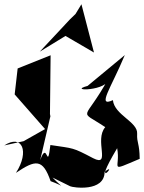

<svg xmlns="http://www.w3.org/2000/svg" viewBox="-52 -863 677 903"><path d="M278 13C289 19 440 42 440 -55C511 -109 371 50 499 -166C517 -70 453 -52 605 -116C604 -192 591 -189 593 -234C597 -290 486 -322 479 -392C402 -357 470 -448 535 -604L360 -459C260 -432 461 -435 458 -494C344 -284 312 -353 443 -265C390 -204 472 -75 386 -119C287 -171 297 -164 185 -181C169 -49 172 -209 137 -110L185 -316L183 -327L186 -603L31 -541L17 -419L160 -256L59 -199L-32 -179C52 -234 88 -151 23 -50C115 -112 149 -118 186 -11C253 13 249 28 195 -28ZM278 -773 135 -620 256 -694 390 -616 331 -843 303 -797Z"/></svg>

Font: Asimov Silicon
Style: Regular
Weight: 400
Designer: Google
Version: Version 2.000980; 2014